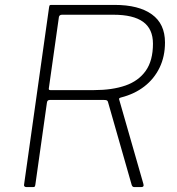

<svg xmlns="http://www.w3.org/2000/svg" viewBox="-20 -762 719 782"><path d="M564 -13Q568 0 555 0H527Q522 0 519.5 -3Q517 -6 516 -10L420 -346Q419 -351 415.5 -353Q412 -355 402 -355H183Q172 -355 171 -343L124 -10Q123 -4 121.5 -2Q120 0 114 0H88Q82 0 79.5 -3Q77 -6 78 -10L180 -733Q181 -739 182.5 -740.5Q184 -742 189 -742H447Q545 -742 598.5 -703.5Q652 -665 652 -589Q652 -532 630 -486.5Q608 -441 568 -410Q528 -379 473 -365Q469 -364 466.5 -362Q464 -360 465 -358L564 -13ZM363 -395Q437 -395 490.5 -413.5Q544 -432 573.5 -473.5Q603 -515 603 -584Q603 -644 563 -673Q523 -702 442 -702H233Q222 -702 220 -693L179 -403Q178 -399 179.5 -397Q181 -395 185 -395H363Z"/></svg>

Font: Libre Franklin Thin Thin
Style: Italic
Weight: 250
Italic angle: -8°
Version: Version 3.000